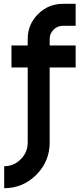

<svg xmlns="http://www.w3.org/2000/svg" viewBox="-20 -758 437 1005"><path d="M125 -20V-12Q125 39 89 75Q53 112 2 112V227Q100 227 170 157Q240 87 240 -12V-20ZM310 -738Q233 -738 179 -684Q125 -630 125 -554V-520H40V-405H125V-20H240V-405H376V-520H240V-554Q240 -583 261 -603Q281 -623 310 -623H376V-738Z"/></svg>

Font: Unageo
Style: SemiBold
Weight: 600
Designer: Richard Sepsi
Foundry: Richard Sepsi
Version: Version 2.000